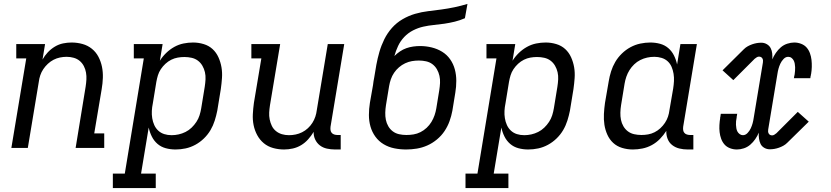

<svg xmlns="http://www.w3.org/2000/svg" viewBox="-20 -755 4240 980"><path d="M38 0 114 -457H63V-530H210L197 -451Q208 -471 224 -488Q240 -505 260 -517Q280 -529 302 -533.5Q324 -538 345 -538Q374 -538 401 -530.5Q428 -523 449 -506Q470 -489 482.5 -465Q495 -441 500.5 -414Q506 -387 505 -358Q504 -329 499 -300L461 -74H512V0H366L417 -312Q420 -331 421 -349Q422 -367 419 -384.5Q416 -402 408 -417.5Q400 -433 387 -444Q374 -455 356.5 -460Q339 -465 320 -465Q303 -465 286 -461.5Q269 -458 253.5 -450Q238 -442 224.5 -429.5Q211 -417 201 -402Q191 -387 185.5 -370.5Q180 -354 178 -337L122 0Z M556 205V131H617L714 -457H663V-530H810L796 -445Q809 -466 828 -484.5Q847 -503 869.5 -515.5Q892 -528 916.5 -533Q941 -538 965 -538Q965 -538 965 -538Q965 -538 966 -538Q993 -538 1019.5 -530Q1046 -522 1065 -504.5Q1084 -487 1095 -462.5Q1106 -438 1110.5 -411.5Q1115 -385 1113 -356.5Q1111 -328 1107 -300L1089 -190Q1084 -165 1076 -139.5Q1068 -114 1054.5 -91Q1041 -68 1021 -48.5Q1001 -29 977 -16Q953 -3 927.5 2.5Q902 8 876 8Q850 8 826 1.5Q802 -5 784 -20.5Q766 -36 755 -58Q744 -80 739 -104L700 131H775V205ZM856 -65Q874 -65 892 -69Q910 -73 927 -81.5Q944 -90 958 -103.5Q972 -117 982.5 -133Q993 -149 998.5 -166.5Q1004 -184 1007 -202L1025 -312Q1028 -331 1029 -350Q1030 -369 1026 -386.5Q1022 -404 1013 -419.5Q1004 -435 990 -445.5Q976 -456 958 -460Q940 -464 921 -464Q904 -464 887 -461Q870 -458 854 -450Q838 -442 824.5 -429.5Q811 -417 801 -402Q791 -387 786 -370.5Q781 -354 778 -337L760 -227Q756 -208 755 -189Q754 -170 757 -151.5Q760 -133 767.5 -116.5Q775 -100 788 -88Q801 -76 818.5 -70.5Q836 -65 856 -65Z M1430 8Q1401 8 1374 0.5Q1347 -7 1326.5 -24Q1306 -41 1293 -65Q1280 -89 1274.5 -116Q1269 -143 1270.5 -172Q1272 -201 1276 -230L1314 -457H1263V-530H1410L1358 -218Q1355 -199 1354 -181Q1353 -163 1356.5 -145.5Q1360 -128 1367.5 -112.5Q1375 -97 1388.5 -86Q1402 -75 1419 -70Q1436 -65 1455 -65Q1472 -65 1489 -68.5Q1506 -72 1522 -80Q1538 -88 1551.5 -100.5Q1565 -113 1574.5 -128Q1584 -143 1589.5 -159.5Q1595 -176 1597 -193L1653 -530H1737L1667 -108Q1666 -99 1667 -91Q1668 -83 1673 -77Q1678 -71 1686 -68.5Q1694 -66 1702 -66H1719V8H1690Q1669 8 1648.5 3.5Q1628 -1 1612.5 -13Q1597 -25 1588.5 -43.5Q1580 -62 1581 -82Q1569 -62 1553 -44Q1537 -26 1517 -14Q1497 -2 1474.5 3Q1452 8 1430 8Z M2053 8Q2022 8 1992.5 2Q1963 -4 1938 -19Q1913 -34 1896 -57.5Q1879 -81 1871 -109Q1863 -137 1863 -168Q1863 -199 1868 -230L1884 -321Q1885 -331 1886.5 -340Q1888 -349 1890 -359Q1895 -392 1901 -424.5Q1907 -457 1916.5 -490Q1926 -523 1941.5 -554.5Q1957 -586 1980.5 -612.5Q2004 -639 2035 -657Q2066 -675 2099 -684.5Q2132 -694 2165.5 -698Q2199 -702 2232.5 -706.5Q2266 -711 2299.5 -718Q2333 -725 2366 -735L2353 -662Q2328 -651 2301.5 -644.5Q2275 -638 2248 -634Q2221 -630 2194.5 -627.5Q2168 -625 2141 -619Q2114 -613 2088.5 -600Q2063 -587 2043.5 -566.5Q2024 -546 2012 -520.5Q2000 -495 1993 -469Q2006 -482 2021.5 -492.5Q2037 -503 2054 -509Q2071 -515 2089 -517.5Q2107 -520 2124 -520Q2154 -520 2183 -513Q2212 -506 2236.5 -491Q2261 -476 2277.5 -452.5Q2294 -429 2301.5 -401Q2309 -373 2309 -342.5Q2309 -312 2304 -282L2289 -190Q2284 -163 2274.5 -136.5Q2265 -110 2249 -86Q2233 -62 2210 -43Q2187 -24 2161 -12.5Q2135 -1 2107.5 3.5Q2080 8 2053 8ZM2054 -66Q2073 -66 2091 -69Q2109 -72 2126 -80.5Q2143 -89 2157.5 -102.5Q2172 -116 2182 -132.5Q2192 -149 2198 -166.5Q2204 -184 2207 -202L2222 -294Q2225 -313 2226 -331.5Q2227 -350 2223 -368Q2219 -386 2210 -401.5Q2201 -417 2187 -427.5Q2173 -438 2155 -442Q2137 -446 2118 -446Q2100 -446 2082.5 -443Q2065 -440 2048 -432Q2031 -424 2016.5 -411.5Q2002 -399 1991.5 -383.5Q1981 -368 1975 -350.5Q1969 -333 1966 -315L1950 -218Q1947 -199 1946.5 -180Q1946 -161 1949.5 -143.5Q1953 -126 1962 -110.5Q1971 -95 1985 -84.5Q1999 -74 2017 -70Q2035 -66 2054 -66Z M2356 205V131H2417L2514 -457H2463V-530H2610L2596 -445Q2609 -466 2628 -484.5Q2647 -503 2669.5 -515.5Q2692 -528 2716.5 -533Q2741 -538 2765 -538Q2765 -538 2765 -538Q2765 -538 2766 -538Q2793 -538 2819.5 -530Q2846 -522 2865 -504.5Q2884 -487 2895 -462.5Q2906 -438 2910.5 -411.5Q2915 -385 2913 -356.5Q2911 -328 2907 -300L2889 -190Q2884 -165 2876 -139.5Q2868 -114 2854.5 -91Q2841 -68 2821 -48.5Q2801 -29 2777 -16Q2753 -3 2727.5 2.5Q2702 8 2676 8Q2650 8 2626 1.5Q2602 -5 2584 -20.5Q2566 -36 2555 -58Q2544 -80 2539 -104L2500 131H2575V205ZM2656 -65Q2674 -65 2692 -69Q2710 -73 2727 -81.5Q2744 -90 2758 -103.5Q2772 -117 2782.5 -133Q2793 -149 2798.5 -166.5Q2804 -184 2807 -202L2825 -312Q2828 -331 2829 -350Q2830 -369 2826 -386.5Q2822 -404 2813 -419.5Q2804 -435 2790 -445.5Q2776 -456 2758 -460Q2740 -464 2721 -464Q2704 -464 2687 -461Q2670 -458 2654 -450Q2638 -442 2624.5 -429.5Q2611 -417 2601 -402Q2591 -387 2586 -370.5Q2581 -354 2578 -337L2560 -227Q2556 -208 2555 -189Q2554 -170 2557 -151.5Q2560 -133 2567.5 -116.5Q2575 -100 2588 -88Q2601 -76 2618.5 -70.5Q2636 -65 2656 -65Z M3210 8Q3210 8 3210 8Q3210 8 3210 8Q3182 8 3155.5 0Q3129 -8 3110 -25.5Q3091 -43 3080 -67.5Q3069 -92 3065 -118.5Q3061 -145 3062.5 -173.5Q3064 -202 3068 -230L3087 -340Q3091 -365 3099 -390.5Q3107 -416 3120.5 -439Q3134 -462 3154 -481.5Q3174 -501 3198 -514Q3222 -527 3248 -532.5Q3274 -538 3299 -538Q3325 -538 3349 -531.5Q3373 -525 3391 -509.5Q3409 -494 3420 -472Q3431 -450 3436 -426L3453 -530H3537L3467 -108Q3466 -99 3467 -91Q3468 -83 3473 -77Q3478 -71 3486 -68.5Q3494 -66 3502 -66H3519V8H3490Q3468 8 3447.5 3Q3427 -2 3411 -14.5Q3395 -27 3387.5 -46.5Q3380 -66 3381 -87Q3367 -65 3348.5 -46Q3330 -27 3307 -14.5Q3284 -2 3259 3Q3234 8 3210 8ZM3254 -66Q3271 -66 3288 -69Q3305 -72 3321 -80Q3337 -88 3350.5 -100.5Q3364 -113 3374 -128Q3384 -143 3389.5 -159.5Q3395 -176 3397 -193L3416 -303Q3419 -322 3420 -341Q3421 -360 3418 -378.5Q3415 -397 3408 -413.5Q3401 -430 3388 -442Q3375 -454 3357 -459.5Q3339 -465 3320 -465Q3301 -465 3283 -461Q3265 -457 3248 -448.5Q3231 -440 3217 -426.5Q3203 -413 3193 -397Q3183 -381 3177 -363.5Q3171 -346 3168 -328L3150 -218Q3147 -199 3146.5 -180Q3146 -161 3149.5 -143.5Q3153 -126 3162 -110.5Q3171 -95 3185 -84.5Q3199 -74 3217 -70Q3235 -66 3254 -66Z M3741 8Q3723 8 3706 1.5Q3689 -5 3678 -17.5Q3667 -30 3661 -46.5Q3655 -63 3653 -80.5Q3651 -98 3652 -116.5Q3653 -135 3656 -153Q3656 -154 3656 -155.5Q3656 -157 3656 -158L3657 -159Q3657 -161 3657.5 -163Q3658 -165 3658 -167Q3658 -169 3658.5 -170.5Q3659 -172 3659 -174H3743Q3742 -173 3742 -171Q3742 -169 3742 -168Q3741 -165 3740.5 -161.5Q3740 -158 3740 -155Q3738 -146 3737 -136.5Q3736 -127 3736.5 -118Q3737 -109 3738.5 -100Q3740 -91 3744 -83.5Q3748 -76 3755.5 -70.5Q3763 -65 3772 -65Q3785 -65 3795.5 -76Q3806 -87 3812 -100Q3818 -113 3821.5 -126Q3825 -139 3827 -153L3874 -436Q3875 -442 3874.5 -447Q3874 -452 3871.5 -456.5Q3869 -461 3864.5 -463.5Q3860 -466 3854 -466Q3848 -466 3842.5 -462.5Q3837 -459 3832 -455L3723 -346L3668 -396L3777 -504Q3786 -513 3797 -519Q3808 -525 3819.5 -529Q3831 -533 3842.5 -535Q3854 -537 3866 -537Q3881 -537 3894 -529.5Q3907 -522 3913.5 -509.5Q3920 -497 3921.5 -482Q3923 -467 3922 -452Q3929 -469 3940 -485Q3951 -501 3965.5 -513.5Q3980 -526 3998.5 -532Q4017 -538 4034 -538Q4052 -538 4069 -531.5Q4086 -525 4097 -512.5Q4108 -500 4114 -483.5Q4120 -467 4122 -449.5Q4124 -432 4123.5 -413.5Q4123 -395 4120 -377Q4119 -376 4119 -374.5Q4119 -373 4119 -372V-371Q4118 -369 4117.5 -367Q4117 -365 4117 -363Q4117 -361 4116.5 -359.5Q4116 -358 4116 -356H4032Q4033 -357 4033 -359Q4033 -361 4033 -362Q4034 -365 4034.5 -368.5Q4035 -372 4036 -375Q4037 -384 4038 -393.5Q4039 -403 4038.5 -412Q4038 -421 4036.5 -430Q4035 -439 4031 -446.5Q4027 -454 4020 -459.5Q4013 -465 4003 -465Q3990 -465 3979.5 -454Q3969 -443 3963 -430Q3957 -417 3953.5 -404Q3950 -391 3948 -377L3901 -94Q3900 -88 3900.5 -83Q3901 -78 3903.5 -73.5Q3906 -69 3910.5 -66.5Q3915 -64 3921 -64Q3927 -64 3932.5 -67.5Q3938 -71 3943 -75L4052 -184L4108 -134L3998 -26Q3989 -17 3978 -11Q3967 -5 3955.5 -1Q3944 3 3932.5 5Q3921 7 3909 7Q3894 7 3881 -0.5Q3868 -8 3862 -20.5Q3856 -33 3854 -48Q3852 -63 3853 -78Q3846 -61 3835 -45Q3824 -29 3809.5 -16.5Q3795 -4 3777 2Q3759 8 3741 8Z"/></svg>

Font: Iosevka Slab Extended
Style: Italic
Weight: 400
Width: 7
Italic angle: -9°
Monospace: yes
Designer: Belleve Invis
Foundry: Belleve Invis
Version: Version 11.1.0; ttfautohint (v1.8.3)